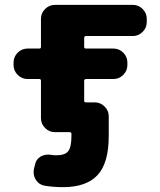

<svg xmlns="http://www.w3.org/2000/svg" viewBox="-20 -567 661 794"><path d="M93.8 -240.2Q70.3 -240.2 53.2 -257.3Q36.1 -274.4 36.1 -297.9V-308.6Q36.1 -332 53.2 -349.1Q70.3 -366.2 93.8 -366.2H142.6Q149.4 -366.2 149.4 -373V-489.3Q149.4 -512.7 166.5 -529.8Q183.6 -546.9 207 -546.9H529.3Q552.7 -546.9 569.8 -529.8Q586.9 -512.7 586.9 -489.3V-475.6Q586.9 -452.1 569.8 -435.1Q552.7 -418 529.3 -418H335.9Q328.1 -418 328.1 -410.2V-373Q328.1 -366.2 335.9 -366.2H449.2Q472.7 -366.2 489.7 -349.1Q506.8 -332 506.8 -308.6V-297.9Q506.8 -274.4 489.7 -257.3Q472.7 -240.2 449.2 -240.2H335.9Q328.1 -240.2 328.1 -232.4V-150.4Q328.1 -143.6 335.9 -143.6H372.1Q395.5 -143.6 412.6 -126.5Q429.7 -109.4 429.7 -85.9V-4.9Q429.7 107.4 383.3 157.2Q336.9 207 240.2 207Q203.1 207 166 201.2Q141.6 197.3 128.9 177.7Q119.1 162.1 119.1 145.5Q119.1 139.6 120.1 132.8L125 113.3Q128.9 91.8 148.4 80.1Q163.1 72.3 179.7 72.3Q185.5 72.3 190.4 73.2Q202.1 75.2 212.9 75.2Q249 75.2 262.2 58.1Q275.4 41 275.4 -4.9V-13.7Q275.4 -20.5 267.6 -20.5H207Q183.6 -20.5 166.5 -37.6Q149.4 -54.7 149.4 -78.1V-232.4Q149.4 -240.2 142.6 -240.2Z"/></svg>

Font: Gen Jyuu Gothic Heavy
Style: Bold
Weight: 900
Designer: [Source Han Sans]
Ryoko NISHIZUKA  (kana & ideographs); Paul D. Hunt (Latin, Greek & Cyrillic); Wenlong ZHANG  (bopomofo
Version: Version 1.002.20150607